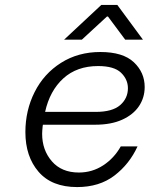

<svg xmlns="http://www.w3.org/2000/svg" viewBox="-20 -755 607 779"><path d="M83 -219Q83 -307 120.5 -381.5Q158 -456 227.5 -500Q297 -544 387 -544Q479 -544 523 -502.5Q567 -461 567 -402Q567 -359 544 -324.5Q521 -290 476 -269.5Q431 -249 366 -249H154L153 -242Q151 -222 151 -212Q151 -146 190.5 -100.5Q230 -55 300 -55Q354 -55 398.5 -84Q443 -113 470 -161H538Q505 -89 444 -42.5Q383 4 293 4Q190 4 136.5 -58Q83 -120 83 -219ZM368 -301Q436 -301 467.5 -328.5Q499 -356 499 -397Q499 -433 471 -460Q443 -487 378 -487Q292 -487 237 -437Q182 -387 163 -301ZM391 -735H456L560 -594H488L418 -688H414L312 -594H240Z"/></svg>

Font: Be Vietnam Light
Style: Italic
Weight: 300
Italic angle: -9.222°
Designer: Gabriel Lam
Foundry: TypeRant
Version: Version 3.000